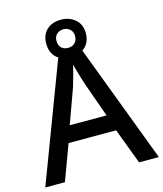

<svg xmlns="http://www.w3.org/2000/svg" viewBox="-127 -973 909 1068"><g transform="rotate(-15 327.5 -439.5)"><path d="M540 0 463 -205H189L113 0H0L271 -717H383L654 0ZM362 -498Q359 -508 351.5 -531.5Q344 -555 337 -580Q330 -605 326 -620Q319 -588 309 -553Q299 -518 293 -498L221 -299H433ZM325 -662Q274 -662 243 -690.5Q212 -719 212 -771Q212 -822 243 -850.5Q274 -879 325 -879Q373 -879 406.5 -850.5Q440 -822 440 -772Q440 -719 407 -690.5Q374 -662 325 -662ZM325 -717Q348 -717 363 -731.5Q378 -746 378 -771Q378 -796 362.5 -810Q347 -824 325 -824Q302 -824 286.5 -810Q271 -796 271 -771Q271 -746 285 -731.5Q299 -717 325 -717Z"/></g></svg>

Font: Noto Sans Lao Medium
Style: Regular
Weight: 500
Designer: Monotype Design Team
Foundry: Monotype Imaging Inc.
Version: Version 2.003; ttfautohint (v1.8.4.7-5d5b)